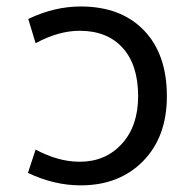

<svg xmlns="http://www.w3.org/2000/svg" viewBox="-20 -555 562 587"><path d="M88.9 -97.7Q158.2 -60.5 223.6 -60.5Q302.7 -60.5 352.5 -115.2Q402.3 -169.9 402.3 -260.7Q402.3 -356.4 355 -408.7Q307.6 -460.9 223.6 -460.9Q159.2 -460.9 88.9 -422.9L66.4 -497.1Q146.5 -535.2 226.6 -535.2Q349.6 -535.2 419.9 -462.4Q490.2 -389.6 490.2 -260.7Q490.2 -136.7 417.5 -62.5Q344.7 11.7 226.6 11.7Q145.5 11.7 65.4 -26.4Z"/></svg>

Font: Nasu
Style: Regular
Weight: 400
Designer: Ryoko NISHIZUKA (kana &amp; ideographs); Paul D. Hunt (Latin, Greek &amp; Cyrillic); Wenlong ZHANG (bopomofo); Sandoll C
Version: Version 2014.1215